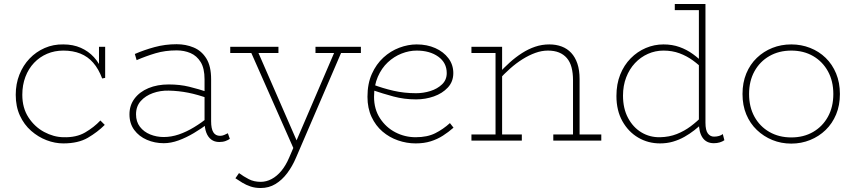

<svg xmlns="http://www.w3.org/2000/svg" viewBox="-20 -706 4296 964"><path d="M298 14Q256 14 214 -2Q172 -18 136.5 -49Q101 -80 80 -125.5Q59 -171 59 -230Q59 -285 77.5 -331.5Q96 -378 128.5 -412Q161 -446 204.5 -465Q248 -484 298 -483Q347 -483 385.5 -466Q424 -449 451.5 -419Q479 -389 494 -349L477 -358V-471H508V-315L493 -312Q475 -360 448 -391Q421 -422 383.5 -437Q346 -452 298 -452Q254 -452 216.5 -436Q179 -420 151 -390.5Q123 -361 107.5 -320Q92 -279 92 -230Q92 -164 123 -116.5Q154 -69 201.5 -43.5Q249 -18 298 -17Q363 -15 407.5 -41Q452 -67 484 -101L506 -79Q470 -43 421.5 -14.5Q373 14 298 14Z M1081 7Q1057 7 1040.5 -5.5Q1024 -18 1015.5 -41Q1007 -64 1007 -97V-308Q1007 -363 987.5 -394.5Q968 -426 936.5 -439.5Q905 -453 867 -453Q809 -453 760.5 -438.5Q712 -424 666 -404L657 -435Q703 -455 756 -469.5Q809 -484 867 -484Q913 -484 952.5 -467.5Q992 -451 1016 -412.5Q1040 -374 1040 -308V-97Q1040 -60 1051 -42Q1062 -24 1085 -24Q1096 -24 1106 -28.5Q1116 -33 1124 -37L1134 -9Q1126 -3 1112.5 2Q1099 7 1081 7ZM802 13Q757 13 717.5 -4Q678 -21 654 -53.5Q630 -86 630 -132Q630 -177 655.5 -211Q681 -245 725.5 -263.5Q770 -282 827 -282Q883 -282 930 -270.5Q977 -259 1028 -242V-211Q973 -231 925 -240.5Q877 -250 827 -251Q785 -252 747.5 -238.5Q710 -225 686.5 -198.5Q663 -172 663 -132Q663 -95 682.5 -69.5Q702 -44 734 -31Q766 -18 802 -18Q840 -18 878 -31Q916 -44 954 -67Q992 -90 1028 -119V-88Q992 -61 953.5 -38Q915 -15 876.5 -1Q838 13 802 13Z M1289 238Q1261 238 1238.5 230.5Q1216 223 1197 211.5Q1178 200 1162 189L1180 163Q1203 180 1229 193.5Q1255 207 1289 207Q1317 207 1343.5 193Q1370 179 1392.5 152Q1415 125 1432 85L1663 -453H1698L1467 84Q1448 129 1422 163.5Q1396 198 1363 218Q1330 238 1289 238ZM1462 58 1233 -460H1269L1481 26ZM1136 -440V-471H1378V-440H1266H1253ZM1564 -440V-471H1792V-440H1679H1668Z M2067 14Q2022 14 1978.5 -1Q1935 -16 1900.5 -45.5Q1866 -75 1845.5 -119Q1825 -163 1825 -220Q1825 -286 1847 -335Q1869 -384 1905 -417Q1941 -450 1985 -466.5Q2029 -483 2072 -483Q2124 -483 2165.5 -464.5Q2207 -446 2231.5 -413.5Q2256 -381 2256 -339Q2256 -296 2228.5 -266.5Q2201 -237 2158.5 -222Q2116 -207 2069 -207Q2009 -207 1955.5 -221.5Q1902 -236 1852 -253L1851 -282Q1901 -263 1955 -250.5Q2009 -238 2069 -238Q2106 -238 2141 -249Q2176 -260 2199.5 -282.5Q2223 -305 2223 -339Q2223 -391 2180.5 -421.5Q2138 -452 2072 -452Q2034 -452 1996 -437Q1958 -422 1927 -393Q1896 -364 1877 -320.5Q1858 -277 1858 -220Q1858 -158 1888 -112Q1918 -66 1965.5 -41.5Q2013 -17 2067 -17Q2125 -17 2165 -37Q2205 -57 2239 -88L2257 -65Q2232 -43 2204 -25Q2176 -7 2142.5 3.5Q2109 14 2067 14Z M2857 0V-303Q2857 -340 2849.5 -368Q2842 -396 2826 -414.5Q2810 -433 2786.5 -442.5Q2763 -452 2731 -452Q2700 -452 2668 -440.5Q2636 -429 2604 -409Q2572 -389 2541.5 -362Q2511 -335 2483 -304V-336Q2510 -366 2539.5 -392.5Q2569 -419 2601 -439.5Q2633 -460 2667 -471.5Q2701 -483 2738 -483Q2772 -483 2800 -472.5Q2828 -462 2848 -440.5Q2868 -419 2879 -386.5Q2890 -354 2890 -309V0ZM2347 0V-31H2600V0ZM2468 0V-471H2501V0ZM2347 -440V-471H2501V-440ZM2758 0V-31H2999V0Z M3294 14Q3234 14 3184.5 -15Q3135 -44 3105 -97.5Q3075 -151 3075 -224Q3075 -284 3094 -331.5Q3113 -379 3146.5 -413Q3180 -447 3222.5 -465Q3265 -483 3311 -483Q3355 -483 3391.5 -470Q3428 -457 3459 -434.5Q3490 -412 3517 -384V-352Q3490 -380 3459 -402.5Q3428 -425 3391.5 -438.5Q3355 -452 3311 -452Q3270 -452 3233 -435.5Q3196 -419 3168 -389Q3140 -359 3124 -317.5Q3108 -276 3108 -226Q3108 -161 3133.5 -113.5Q3159 -66 3201 -41Q3243 -16 3294 -17Q3340 -18 3378 -33Q3416 -48 3448 -72Q3480 -96 3507 -124V-88Q3489 -70 3466 -52Q3443 -34 3416.5 -19Q3390 -4 3359.5 5Q3329 14 3294 14ZM3564 13Q3527 13 3508 -14Q3489 -41 3489 -90V-686H3522V-90Q3522 -52 3534 -36Q3546 -20 3565 -20Q3579 -20 3590.5 -23.5Q3602 -27 3609 -33L3617 -2Q3607 5 3593.5 9Q3580 13 3564 13ZM3368 -655V-686H3522V-655Z M3953 15Q3902 15 3858 -3Q3814 -21 3780 -53.5Q3746 -86 3727 -131.5Q3708 -177 3708 -234Q3708 -291 3727 -337Q3746 -383 3780 -415.5Q3814 -448 3858 -465.5Q3902 -483 3953 -483Q4003 -483 4047.5 -465.5Q4092 -448 4125.5 -415.5Q4159 -383 4178 -337Q4197 -291 4197 -234Q4197 -177 4178 -131.5Q4159 -86 4125.5 -53.5Q4092 -21 4047.5 -3Q4003 15 3953 15ZM3953 -16Q4015 -16 4062.5 -43.5Q4110 -71 4137 -120Q4164 -169 4164 -234Q4164 -299 4137 -348Q4110 -397 4062.5 -424.5Q4015 -452 3953 -452Q3891 -452 3843 -424.5Q3795 -397 3768 -348Q3741 -299 3741 -234Q3741 -169 3768 -120Q3795 -71 3843 -43.5Q3891 -16 3953 -16Z"/></svg>

Font: BioRhyme ExtraLight
Style: Regular
Weight: 250
Designer: Aoife Mooney
Foundry: Aoife Mooney Type
Version: Version 1.600;gftools[0.9.33]